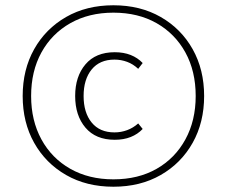

<svg xmlns="http://www.w3.org/2000/svg" viewBox="-20 -698 860 728"><path d="M410 10Q308 10 230.5 -34.5Q153 -79 109.5 -156.5Q66 -234 66 -334Q66 -434 109.5 -511.5Q153 -589 230.5 -633.5Q308 -678 410 -678Q512 -678 589.5 -633.5Q667 -589 710.5 -511.5Q754 -434 754 -334Q754 -234 710.5 -156.5Q667 -79 589.5 -34.5Q512 10 410 10ZM415 -168Q343 -168 304 -214Q265 -260 265 -334Q265 -408 304 -454Q343 -500 415 -500Q449 -500 475.5 -489.5Q502 -479 521 -459L504 -437Q485 -455 462 -463.5Q439 -472 414 -472Q358 -472 327.5 -434.5Q297 -397 297 -334Q297 -271 327.5 -233.5Q358 -196 414 -196Q439 -196 462 -204.5Q485 -213 504 -230L521 -209Q502 -189 475.5 -178.5Q449 -168 415 -168ZM410 -18Q504 -18 574 -58Q644 -98 683 -169.5Q722 -241 722 -334Q722 -428 683 -499Q644 -570 574 -610Q504 -650 410 -650Q317 -650 246.5 -610Q176 -570 137 -499Q98 -428 98 -334Q98 -241 137 -169.5Q176 -98 246.5 -58Q317 -18 410 -18Z"/></svg>

Font: Gantari Thin
Style: Regular
Weight: 250
Designer: Anugrah Pasau
Foundry: Lafontype
Version: Version 1.000